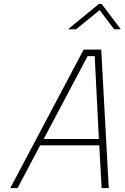

<svg xmlns="http://www.w3.org/2000/svg" viewBox="-20 -951 631 971"><path d="M480 -931H494L591 -803H557L484 -900L365 -803H324ZM403 -700H492L530 0H494L482 -216H183L69 0H32ZM480 -248 459 -667H423L201 -248Z"/></svg>

Font: Cairo ExtraLight
Style: Italic
Weight: 275
Italic angle: -13°
Designer: Mohamed Gaber, Accademia di Belle Arti di Urbino and others
Foundry: Kief Type Foundry, Accademia di Belle Arti di Urbino and others
Version: Version 3.011